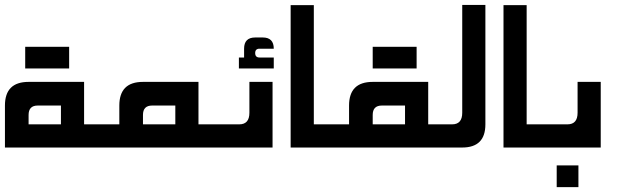

<svg xmlns="http://www.w3.org/2000/svg" viewBox="-20 -597 2500 777"><path d="M0 0V-169.9Q0 -265.6 95.7 -265.6H320.3V0ZM226.6 -169.9H132.8Q95.7 -169.9 95.7 -131.8V-93.8H226.6ZM259.8 -407.7V-319.8H82V-407.7Z M247.1 0 295.9 -93.8H462.9V-169.9Q462.9 -265.6 558.6 -265.6H783.2V0ZM689.5 -169.9H595.7Q558.6 -169.9 558.6 -131.8V-93.8H689.5Z M759.3 -93.8H948.2Q989.3 -93.8 989.3 -140.6V-265.6H1083V0H710ZM946.8 -319.8V-364.3H967.8V-399.9Q967.8 -445.3 1012.7 -445.3H1043.5Q1087.9 -445.3 1087.9 -399.9H1030.3Q1012.7 -399.9 1012.7 -382.3Q1012.7 -364.3 1030.3 -364.3H1087.9V-319.8Z M1156.2 0V-576.2H1250V0Z M1176.8 0 1225.6 -93.8H1392.6V-169.9Q1392.6 -265.6 1488.3 -265.6H1712.9V0ZM1619.1 -169.9H1525.4Q1488.3 -169.9 1488.3 -131.8V-93.8H1619.1ZM1666 -407.7V-319.8H1488.3V-407.7Z M1689.9 -93.8H1809.6Q1850.6 -93.8 1850.6 -140.6V-577.1H1944.3V-93.8Q1944.3 0 1850.6 0H1639.6Z M2017.6 0V-576.2H2111.3V0Z M2087.4 -93.8H2276.4Q2317.4 -93.8 2317.4 -140.6V-265.6H2411.1V0H2038.1ZM2232.9 160.2V72.3H2320.8V160.2Z"/></svg>

Font: Aswaq
Style: Regular
Weight: 400
Designer: Husham Jawad
Version: Version 1.000;November 3, 2021;FontCreator 14.0.0.2814 32-bi